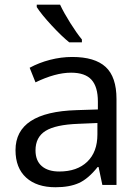

<svg xmlns="http://www.w3.org/2000/svg" viewBox="-20 -786 596 816"><path d="M415 0 398.9 -76.2H395Q355 -25.9 315.2 -8.1Q275.4 9.8 215.8 9.8Q136.2 9.8 91.1 -31.2Q45.9 -72.3 45.9 -147.9Q45.9 -310.1 305.2 -317.9L396 -320.8V-354Q396 -417 368.9 -447Q341.8 -477.1 282.2 -477.1Q215.3 -477.1 130.9 -436L106 -498Q145.5 -519.5 192.6 -531.7Q239.7 -543.9 287.1 -543.9Q382.8 -543.9 429 -501.5Q475.1 -459 475.1 -365.2V0ZM231.9 -57.1Q307.6 -57.1 350.8 -98.6Q394 -140.1 394 -214.8V-263.2L313 -259.8Q216.3 -256.3 173.6 -229.7Q130.9 -203.1 130.9 -147Q130.9 -103 157.5 -80.1Q184.1 -57.1 231.9 -57.1ZM328.1 -606H274.4Q242.7 -631.3 199.2 -678.2Q155.8 -725.1 136.2 -755.9V-766.1H235.4Q251 -732.4 278.8 -688.2Q306.6 -644 328.1 -618.2Z"/></svg>

Font: f09607729
Style: Regular
Weight: 400
Foundry: Ascender Corporation
Version: Version 1.10